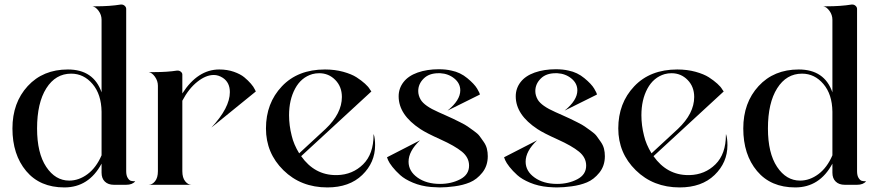

<svg xmlns="http://www.w3.org/2000/svg" viewBox="-20 -820 3893 852"><path d="M540 -60.5Q540 -41 546.9 -30.3Q553.7 -19.5 561 -17.6Q568.4 -15.6 580.1 -15.6Q567.4 0 540 0H485.4Q460 0 445.3 -14.2Q430.7 -28.3 430.7 -53.7V-93.8Q374 11.7 265.6 11.7Q157.2 11.7 96.2 -61Q35.2 -133.8 35.2 -250Q35.2 -364.3 103 -438Q170.9 -511.7 281.2 -511.7Q395.5 -511.7 430.7 -410.2V-732.4Q430.7 -753.9 417.5 -772Q404.3 -790 389.6 -792H404.3Q467.8 -792 515.6 -799.8H519.5Q527.3 -799.8 533.7 -793.9Q540 -788.1 540 -780.3ZM287.1 -18.6Q330.1 -18.6 368.7 -47.4Q407.2 -76.2 430.7 -130.9V-324.2Q429.7 -401.4 390.6 -447.3Q351.6 -493.2 295.9 -493.2Q226.6 -493.2 185.5 -428.2Q144.5 -363.3 144.5 -250Q144.5 -140.6 185.1 -79.6Q225.6 -18.6 287.1 -18.6Z M1115.2 -414.1 918 -253.9Q1000 -341.8 1000 -411.1Q1000 -454.1 968.8 -474.6Q949.2 -487.3 928.7 -487.3Q893.6 -487.3 855.5 -457Q817.4 -426.8 789.1 -373V-60.5Q789.1 -31.2 801.8 -15.6Q814.5 0 829.1 0H639.6Q655.3 0 668 -15.6Q680.7 -31.2 680.7 -60.5V-439.5Q680.7 -460.9 667.5 -479.5Q654.3 -498 639.6 -500H664.1Q722.7 -500 765.6 -506.8H768.6Q776.4 -506.8 782.7 -501.5Q789.1 -496.1 789.1 -489.3V-405.3Q857.4 -511.7 953.1 -511.7Q988.3 -511.7 1017.6 -501.5Q1046.9 -491.2 1064 -477.1Q1081.1 -462.9 1093.3 -448.7Q1105.5 -434.6 1110.4 -423.8Z M1638.7 -223.6Q1644.5 -205.1 1644.5 -175.8Q1644.5 -98.6 1587.4 -43.5Q1530.3 11.7 1432.6 11.7Q1315.4 11.7 1237.8 -64.5Q1160.2 -140.6 1160.2 -250Q1160.2 -362.3 1231 -437Q1301.8 -511.7 1421.9 -511.7Q1465.8 -511.7 1502.9 -501.5Q1540 -491.2 1562 -477.1Q1584 -462.9 1599.6 -448.7Q1615.2 -434.6 1621.1 -423.8L1627.9 -414.1L1316.4 -127Q1376 -43 1470.7 -43H1476.6Q1544.9 -44.9 1591.3 -90.8Q1637.7 -136.7 1637.7 -221.7V-223.6ZM1366.2 -491.2Q1316.4 -476.6 1289.6 -426.8Q1262.7 -377 1262.7 -308.6Q1262.7 -263.7 1274.4 -217.8Q1283.2 -179.7 1307.6 -139.6L1424.8 -248Q1497.1 -316.4 1497.1 -389.6Q1497.1 -435.5 1467.8 -465.3Q1438.5 -495.1 1396.5 -495.1Q1380.9 -495.1 1366.2 -491.2Z M1925.8 -322.3Q1930.7 -320.3 1956.5 -308.6Q1982.4 -296.9 1990.7 -293Q1999 -289.1 2022.5 -277.3Q2045.9 -265.6 2055.2 -258.8Q2064.5 -252 2082.5 -239.3Q2100.6 -226.6 2108.4 -215.8Q2116.2 -205.1 2126.5 -190.4Q2136.7 -175.8 2140.6 -160.2Q2144.5 -144.5 2144.5 -127Q2144.5 -84 2120.1 -53.7Q2095.7 -23.4 2064.9 -10.7Q2034.2 2 1997.1 6.8Q1960.9 11.7 1931.6 11.7Q1918 11.7 1892.6 9.8Q1848.6 5.9 1812.5 -9.3Q1776.4 -24.4 1755.9 -43Q1735.4 -61.5 1721.2 -79.6Q1707 -97.7 1702.1 -109.4L1697.3 -122.1L1843.8 -197.3Q1793 -149.4 1793 -102.5Q1793 -60.5 1832.5 -32.2Q1872.1 -3.9 1932.6 -3.9Q1982.4 -3.9 2022 -24.4Q2061.5 -44.9 2061.5 -85Q2061.5 -121.1 2029.8 -147Q1998 -172.9 1935.1 -201.2Q1872.1 -229.5 1845.7 -247.1Q1749 -310.5 1749 -392.6Q1749 -427.7 1770.5 -455.6Q1792 -483.4 1833 -498Q1875 -512.7 1926.8 -512.7Q1959 -512.7 1983.4 -506.8Q2022.5 -499 2053.7 -473.1Q2085 -447.3 2097.2 -426.8Q2109.4 -406.2 2109.4 -400.4L1965.8 -329.1Q2022.5 -375 2022.5 -418.9Q2022.5 -450.2 1996.1 -471.7Q1969.7 -493.2 1933.6 -495.1H1925.8Q1883.8 -495.1 1859.9 -471.2Q1835.9 -447.3 1835.9 -416Q1835.9 -396.5 1846.7 -377.9Q1863.3 -349.6 1925.8 -322.3Z M2445.3 -322.3Q2450.2 -320.3 2476.1 -308.6Q2502 -296.9 2510.3 -293Q2518.6 -289.1 2542 -277.3Q2565.4 -265.6 2574.7 -258.8Q2584 -252 2602.1 -239.3Q2620.1 -226.6 2627.9 -215.8Q2635.7 -205.1 2646 -190.4Q2656.2 -175.8 2660.2 -160.2Q2664.1 -144.5 2664.1 -127Q2664.1 -84 2639.6 -53.7Q2615.2 -23.4 2584.5 -10.7Q2553.7 2 2516.6 6.8Q2480.5 11.7 2451.2 11.7Q2437.5 11.7 2412.1 9.8Q2368.2 5.9 2332 -9.3Q2295.9 -24.4 2275.4 -43Q2254.9 -61.5 2240.7 -79.6Q2226.6 -97.7 2221.7 -109.4L2216.8 -122.1L2363.3 -197.3Q2312.5 -149.4 2312.5 -102.5Q2312.5 -60.5 2352.1 -32.2Q2391.6 -3.9 2452.1 -3.9Q2502 -3.9 2541.5 -24.4Q2581.1 -44.9 2581.1 -85Q2581.1 -121.1 2549.3 -147Q2517.6 -172.9 2454.6 -201.2Q2391.6 -229.5 2365.2 -247.1Q2268.6 -310.5 2268.6 -392.6Q2268.6 -427.7 2290 -455.6Q2311.5 -483.4 2352.5 -498Q2394.5 -512.7 2446.3 -512.7Q2478.5 -512.7 2502.9 -506.8Q2542 -499 2573.2 -473.1Q2604.5 -447.3 2616.7 -426.8Q2628.9 -406.2 2628.9 -400.4L2485.4 -329.1Q2542 -375 2542 -418.9Q2542 -450.2 2515.6 -471.7Q2489.3 -493.2 2453.1 -495.1H2445.3Q2403.3 -495.1 2379.4 -471.2Q2355.5 -447.3 2355.5 -416Q2355.5 -396.5 2366.2 -377.9Q2382.8 -349.6 2445.3 -322.3Z M3202.1 -223.6Q3208 -205.1 3208 -175.8Q3208 -98.6 3150.9 -43.5Q3093.8 11.7 2996.1 11.7Q2878.9 11.7 2801.3 -64.5Q2723.6 -140.6 2723.6 -250Q2723.6 -362.3 2794.4 -437Q2865.2 -511.7 2985.4 -511.7Q3029.3 -511.7 3066.4 -501.5Q3103.5 -491.2 3125.5 -477.1Q3147.5 -462.9 3163.1 -448.7Q3178.7 -434.6 3184.6 -423.8L3191.4 -414.1L2879.9 -127Q2939.5 -43 3034.2 -43H3040Q3108.4 -44.9 3154.8 -90.8Q3201.2 -136.7 3201.2 -221.7V-223.6ZM2929.7 -491.2Q2879.9 -476.6 2853 -426.8Q2826.2 -377 2826.2 -308.6Q2826.2 -263.7 2837.9 -217.8Q2846.7 -179.7 2871.1 -139.6L2988.3 -248Q3060.5 -316.4 3060.5 -389.6Q3060.5 -435.5 3031.2 -465.3Q3002 -495.1 2960 -495.1Q2944.3 -495.1 2929.7 -491.2Z M3783.2 -60.5Q3783.2 -41 3790 -30.3Q3796.9 -19.5 3804.2 -17.6Q3811.5 -15.6 3823.2 -15.6Q3810.5 0 3783.2 0H3728.5Q3703.1 0 3688.5 -14.2Q3673.8 -28.3 3673.8 -53.7V-93.8Q3617.2 11.7 3508.8 11.7Q3400.4 11.7 3339.4 -61Q3278.3 -133.8 3278.3 -250Q3278.3 -364.3 3346.2 -438Q3414.1 -511.7 3524.4 -511.7Q3638.7 -511.7 3673.8 -410.2V-732.4Q3673.8 -753.9 3660.6 -772Q3647.5 -790 3632.8 -792H3647.5Q3710.9 -792 3758.8 -799.8H3762.7Q3770.5 -799.8 3776.9 -793.9Q3783.2 -788.1 3783.2 -780.3ZM3530.3 -18.6Q3573.2 -18.6 3611.8 -47.4Q3650.4 -76.2 3673.8 -130.9V-324.2Q3672.9 -401.4 3633.8 -447.3Q3594.7 -493.2 3539.1 -493.2Q3469.7 -493.2 3428.7 -428.2Q3387.7 -363.3 3387.7 -250Q3387.7 -140.6 3428.2 -79.6Q3468.8 -18.6 3530.3 -18.6Z"/></svg>

Font: Olivea
Style: LigaturesFont
Weight: 400
Designer: Achmad Aprilia Pratama
Version: Version 001.000